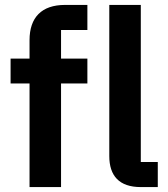

<svg xmlns="http://www.w3.org/2000/svg" viewBox="-20 -760 684 780"><path d="M552 0C464 0 424 -46 424 -126V-740H552V-102H621V0ZM100 -421H23V-522H100V-597C100 -689 149 -740 244 -740H335V-638H228V-522H335V-421H228V0H100Z"/></svg>

Font: Plexus Sans SemiBold
Style: Regular
Weight: 600
Version: Version 2.001;PS 002.001;hotconv 1.0.70;makeotf.lib2.5.58329